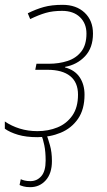

<svg xmlns="http://www.w3.org/2000/svg" viewBox="-20 -558 442 795"><path d="M135 10Q88 10 54.5 0Q21 -10 0 -25V-55Q28 -36 62 -25.5Q96 -15 135 -15Q180 -15 218 -30.5Q256 -46 279.5 -79.5Q303 -113 303 -166Q303 -217 270.5 -243Q238 -269 177 -269H126L131 -294H182Q224 -294 259.5 -305.5Q295 -317 316.5 -344.5Q338 -372 338 -419Q338 -461 311 -487Q284 -513 237 -513Q198 -513 169 -504.5Q140 -496 105 -479L95 -503Q129 -520 161.5 -529Q194 -538 239 -538Q296 -538 330.5 -505.5Q365 -473 365 -419Q365 -360 332 -325Q299 -290 249 -281V-279Q290 -268 310 -238Q330 -208 330 -166Q330 -105 303 -66Q276 -27 231.5 -8.5Q187 10 135 10ZM105 217Q89 217 78 214Q67 211 61 208L66 184Q72 187 82 189.5Q92 192 106 192Q133 192 151 171.5Q169 151 169 107Q169 70 163.5 43.5Q158 17 151 0H173Q179 16 187 44Q195 72 195 109Q195 160 169.5 188.5Q144 217 105 217Z"/></svg>

Font: Noto Sans Disp Thin
Style: Italic
Weight: 100
Italic angle: -12°
Designer: Monotype Design Team
Foundry: Monotype Imaging Inc.
Version: Version 2.000;GOOG;noto-source:20170915:90ef993387c0